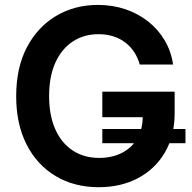

<svg xmlns="http://www.w3.org/2000/svg" viewBox="-20 -758 787 788"><path d="M385.3 10.3Q284.7 10.3 208.3 -35.4Q131.8 -81.1 89.1 -165Q46.4 -249 46.4 -362.8Q46.4 -480 90.3 -563.7Q134.3 -647.5 210.2 -692.6Q286.1 -737.8 381.8 -737.8Q442.4 -737.8 494.9 -720Q547.4 -702.1 588.6 -669.4Q629.9 -636.7 656.2 -591.8Q682.6 -546.9 690.4 -493.2H553.7Q545.4 -522 530.3 -544.9Q515.1 -567.9 493.4 -584.2Q471.7 -600.6 444.3 -609.1Q417 -617.7 383.8 -617.7Q324.7 -617.7 279.1 -587.9Q233.4 -558.1 207.5 -501.5Q181.6 -444.8 181.6 -363.8Q181.6 -283.2 207.3 -226.6Q232.9 -169.9 279.1 -139.9Q325.2 -109.9 386.7 -109.9Q440.9 -109.9 481.4 -131.1Q522 -152.3 543.9 -190.7Q565.9 -229 565.9 -281.2L597.2 -276.9H399.9V-381.8H696.8V-293.5Q696.8 -200.7 656.7 -132.3Q616.7 -64 546.4 -26.9Q476.1 10.3 385.3 10.3ZM399.9 -170.4V-228.5H741.2V-170.4Z"/></svg>

Font: V-Inter
Style: SemiBold-600
Weight: 600
Designer: Rasmus Andersson
Foundry: rsms
Version: Version 4.000;git-4146feb